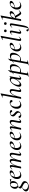

<svg xmlns="http://www.w3.org/2000/svg" viewBox="2830 -3640 1047 6836"><g transform="rotate(-90 3353.0 -222.5)"><path d="M108 281Q54 281 18 264.5Q-18 248 -33.5 221Q-49 194 -43 163Q-34 119 12.5 85Q59 51 120 18L127 26Q105 39 82.5 55Q60 71 44 90.5Q28 110 23 138Q19 170 34.5 196Q50 222 82 237Q114 252 157 252Q210 252 236 229Q262 206 263 175Q264 148 248.5 128Q233 108 208.5 93Q184 78 156.5 65Q129 52 105.5 38Q82 24 69.5 6.5Q57 -11 61 -34Q66 -57 86.5 -78Q107 -99 137 -123L147 -115Q136 -110 127.5 -97.5Q119 -85 117 -72Q114 -50 129 -34.5Q144 -19 168.5 -6Q193 7 221 21Q249 35 273.5 51.5Q298 68 311.5 91Q325 114 321 146Q317 184 286.5 214.5Q256 245 209.5 263Q163 281 108 281ZM152 -98Q112 -98 87 -118.5Q62 -139 53 -172.5Q44 -206 52 -246Q60 -288 85 -321Q110 -354 146 -373Q182 -392 222 -392Q264 -392 288.5 -372Q313 -352 321.5 -319Q330 -286 321 -246Q312 -201 285.5 -168Q259 -135 224 -116.5Q189 -98 152 -98ZM177 -118Q204 -118 227 -146.5Q250 -175 257 -224Q262 -256 258 -290Q254 -324 239.5 -348.5Q225 -373 198 -373Q170 -373 146.5 -342.5Q123 -312 117 -266Q111 -229 116.5 -195Q122 -161 137.5 -139.5Q153 -118 177 -118ZM260 -346 259 -353Q289 -372 324 -383Q359 -394 387 -394Q392 -394 392.5 -385Q393 -376 390.5 -365Q388 -354 385 -346Q382 -338 379 -340Q356 -354 322.5 -355.5Q289 -357 260 -346Z M527 12Q472 12 441 -16Q410 -44 400.5 -89Q391 -134 400 -185Q407 -223 428 -261Q449 -299 480 -330Q511 -361 550 -380Q589 -399 633 -399Q671 -399 689.5 -384.5Q708 -370 705 -345Q701 -321 677.5 -298Q654 -275 617 -257Q580 -239 534 -226Q488 -213 440 -208L442 -221Q517 -232 568 -256.5Q619 -281 627 -324Q633 -349 619.5 -360.5Q606 -372 586 -372Q556 -372 533 -351Q510 -330 495 -295Q480 -260 473 -218Q463 -164 471 -120.5Q479 -77 504 -51Q529 -25 571 -25Q594 -25 619.5 -32Q645 -39 669 -58Q671 -60 674.5 -56Q678 -52 676 -49Q638 -16 600.5 -2Q563 12 527 12Z M1265 9Q1237 9 1230 -14Q1223 -37 1232 -89L1261 -248Q1270 -302 1263 -328.5Q1256 -355 1231 -355Q1202 -355 1169.5 -315.5Q1137 -276 1107.5 -198.5Q1078 -121 1058 -9L1044 -10Q1064 -128 1098.5 -216Q1133 -304 1177 -351.5Q1221 -399 1269 -399Q1309 -399 1323.5 -368Q1338 -337 1325 -267L1293 -89Q1288 -59 1292.5 -46.5Q1297 -34 1308 -34Q1319 -34 1334.5 -46Q1350 -58 1370 -77Q1374 -81 1378 -77Q1382 -73 1378 -69Q1346 -32 1319 -11.5Q1292 9 1265 9ZM798 8Q782 8 777 6Q772 4 772 1Q772 -2 777.5 -24.5Q783 -47 787 -71L828 -297Q838 -353 812 -353Q801 -353 784 -341.5Q767 -330 746 -309Q743 -305 739 -309.5Q735 -314 738 -317Q773 -357 801.5 -376Q830 -395 857 -395Q884 -395 891.5 -373Q899 -351 890 -302L838 -9Q834 8 798 8ZM1019 8Q1003 8 998 6Q993 4 993 1Q993 -2 998.5 -26Q1004 -50 1008 -74L1041 -249Q1049 -303 1041.5 -329Q1034 -355 1010 -355Q981 -355 948 -314Q915 -273 886 -196Q857 -119 838 -9L823 -10Q843 -127 877.5 -214.5Q912 -302 956 -350.5Q1000 -399 1049 -399Q1087 -399 1102.5 -368.5Q1118 -338 1105 -268L1058 -9Q1056 8 1019 8Z M1559 12Q1504 12 1473 -16Q1442 -44 1432.5 -89Q1423 -134 1432 -185Q1439 -223 1460 -261Q1481 -299 1512 -330Q1543 -361 1582 -380Q1621 -399 1665 -399Q1703 -399 1721.5 -384.5Q1740 -370 1737 -345Q1733 -321 1709.5 -298Q1686 -275 1649 -257Q1612 -239 1566 -226Q1520 -213 1472 -208L1474 -221Q1549 -232 1600 -256.5Q1651 -281 1659 -324Q1665 -349 1651.5 -360.5Q1638 -372 1618 -372Q1588 -372 1565 -351Q1542 -330 1527 -295Q1512 -260 1505 -218Q1495 -164 1503 -120.5Q1511 -77 1536 -51Q1561 -25 1603 -25Q1626 -25 1651.5 -32Q1677 -39 1701 -58Q1703 -60 1706.5 -56Q1710 -52 1708 -49Q1670 -16 1632.5 -2Q1595 12 1559 12Z M1906 12Q1851 12 1820 -16Q1789 -44 1779.5 -89Q1770 -134 1779 -185Q1786 -223 1807 -261Q1828 -299 1859 -330Q1890 -361 1929 -380Q1968 -399 2012 -399Q2050 -399 2068.5 -384.5Q2087 -370 2084 -345Q2080 -321 2056.5 -298Q2033 -275 1996 -257Q1959 -239 1913 -226Q1867 -213 1819 -208L1821 -221Q1896 -232 1947 -256.5Q1998 -281 2006 -324Q2012 -349 1998.5 -360.5Q1985 -372 1965 -372Q1935 -372 1912 -351Q1889 -330 1874 -295Q1859 -260 1852 -218Q1842 -164 1850 -120.5Q1858 -77 1883 -51Q1908 -25 1950 -25Q1973 -25 1998.5 -32Q2024 -39 2048 -58Q2050 -60 2053.5 -56Q2057 -52 2055 -49Q2017 -16 1979.5 -2Q1942 12 1906 12Z M2433 9Q2405 9 2398 -14Q2391 -37 2400 -89L2429 -248Q2451 -355 2396 -355Q2365 -355 2331 -314.5Q2297 -274 2267 -197Q2237 -120 2217 -9L2203 -10Q2224 -127 2258.5 -214.5Q2293 -302 2338.5 -350.5Q2384 -399 2434 -399Q2477 -399 2492 -368Q2507 -337 2494 -267L2461 -89Q2456 -59 2461 -46.5Q2466 -34 2477 -34Q2488 -34 2503.5 -46Q2519 -58 2539 -77Q2542 -81 2546 -77Q2550 -73 2547 -69Q2515 -32 2488 -11.5Q2461 9 2433 9ZM2178 8Q2162 8 2156.5 6Q2151 4 2151 1Q2151 -2 2156.5 -25Q2162 -48 2166 -74L2207 -297Q2217 -353 2191 -353Q2180 -353 2163 -341.5Q2146 -330 2125 -309Q2122 -305 2118 -309.5Q2114 -314 2117 -317Q2152 -357 2180.5 -376Q2209 -395 2236 -395Q2263 -395 2270.5 -373Q2278 -351 2269 -302L2217 -9Q2214 8 2178 8Z M2667 11Q2627 11 2598 -8Q2569 -27 2573 -54Q2575 -70 2585.5 -78Q2596 -86 2608 -86Q2623 -86 2631 -75Q2639 -64 2646.5 -50.5Q2654 -37 2666.5 -26Q2679 -15 2703 -15Q2727 -15 2741 -28.5Q2755 -42 2758 -69Q2763 -100 2749 -122.5Q2735 -145 2712.5 -163.5Q2690 -182 2668 -200.5Q2646 -219 2633.5 -242Q2621 -265 2627 -297Q2632 -326 2652.5 -348.5Q2673 -371 2702.5 -383.5Q2732 -396 2765 -396Q2804 -396 2829 -381Q2854 -366 2851 -343Q2848 -327 2837 -319Q2826 -311 2816 -311Q2798 -311 2789.5 -320.5Q2781 -330 2774.5 -342Q2768 -354 2757.5 -363Q2747 -372 2726 -372Q2708 -372 2695 -362Q2682 -352 2680 -335Q2675 -306 2688.5 -284Q2702 -262 2724.5 -243Q2747 -224 2769.5 -204.5Q2792 -185 2805 -161Q2818 -137 2813 -105Q2808 -77 2788 -50Q2768 -23 2737 -6Q2706 11 2667 11Z M3028 13Q2984 13 2956.5 -6.5Q2929 -26 2914.5 -57.5Q2900 -89 2897.5 -127Q2895 -165 2903 -202Q2915 -264 2950 -308Q2985 -352 3030.5 -375.5Q3076 -399 3120 -399Q3144 -399 3165 -392Q3186 -385 3198.5 -371Q3211 -357 3209 -337Q3208 -322 3198 -311.5Q3188 -301 3170 -301Q3152 -301 3143 -312Q3134 -323 3130 -337Q3126 -350 3116 -362.5Q3106 -375 3082 -375Q3054 -375 3032 -356.5Q3010 -338 2996 -306Q2982 -274 2974 -234Q2965 -179 2971.5 -131.5Q2978 -84 3003.5 -55Q3029 -26 3076 -26Q3105 -26 3131 -39Q3157 -52 3176 -67Q3179 -69 3183 -65Q3187 -61 3184 -58Q3145 -21 3105 -4Q3065 13 3028 13Z M3278 8Q3262 8 3256.5 6Q3251 4 3251 1Q3251 -2 3256.5 -25Q3262 -48 3266 -74L3366 -610Q3373 -649 3359 -658.5Q3345 -668 3301 -646Q3297 -645 3294.5 -651Q3292 -657 3296 -658L3433 -725Q3438 -727 3442 -723Q3446 -719 3445 -717L3317 -9Q3314 8 3278 8ZM3533 9Q3505 9 3498 -14Q3491 -37 3500 -89L3529 -248Q3539 -302 3531 -328.5Q3523 -355 3496 -355Q3465 -355 3431 -314.5Q3397 -274 3367 -197Q3337 -120 3317 -9L3303 -10Q3324 -127 3359 -214.5Q3394 -302 3439 -350.5Q3484 -399 3534 -399Q3577 -399 3591.5 -368Q3606 -337 3594 -267L3561 -89Q3556 -59 3560.5 -46.5Q3565 -34 3576 -34Q3588 -34 3603.5 -46Q3619 -58 3639 -77Q3642 -81 3646.5 -77Q3651 -73 3647 -69Q3615 -32 3588 -11.5Q3561 9 3533 9Z M3745 13Q3712 13 3694.5 -11Q3677 -35 3684 -91Q3692 -144 3719 -198Q3746 -252 3784.5 -298Q3823 -344 3867 -371.5Q3911 -399 3951 -399Q3970 -399 3989 -392Q4008 -385 4021.5 -369.5Q4035 -354 4037 -328L3989 -357Q4003 -359 4020 -373.5Q4037 -388 4045 -407Q4047 -410 4052.5 -408.5Q4058 -407 4057 -405L3999 -89Q3989 -34 4012 -34Q4023 -34 4039.5 -46Q4056 -58 4075 -77Q4078 -80 4082 -76Q4086 -72 4083 -69Q4051 -32 4024 -11.5Q3997 9 3971 9Q3944 9 3936 -13.5Q3928 -36 3937 -89L3961 -229L3979 -246Q3952 -168 3912.5 -109.5Q3873 -51 3829.5 -19Q3786 13 3745 13ZM3790 -44Q3817 -44 3845 -64.5Q3873 -85 3898.5 -119Q3924 -153 3942.5 -193Q3961 -233 3968 -269Q3976 -309 3961.5 -334.5Q3947 -360 3912 -359Q3879 -359 3846 -331Q3813 -303 3787 -255.5Q3761 -208 3752 -147Q3744 -93 3754 -68.5Q3764 -44 3790 -44Z M4041 275Q4037 276 4036 270Q4035 264 4039 263Q4060 259 4070.5 252.5Q4081 246 4087 230.5Q4093 215 4098 185L4200 -386Q4200 -389 4208.5 -395Q4217 -401 4229 -410.5Q4241 -420 4250.5 -433Q4260 -446 4264 -461Q4265 -465 4270.5 -464Q4276 -463 4275 -459L4162 178Q4155 218 4166 229.5Q4177 241 4216 236Q4220 235 4222 240.5Q4224 246 4219 247ZM4246 1Q4213 1 4192.5 -2Q4172 -5 4158 -8L4168 -63Q4188 -49 4213.5 -38.5Q4239 -28 4277 -28Q4318 -28 4346.5 -53Q4375 -78 4392.5 -121.5Q4410 -165 4416 -220Q4421 -254 4416.5 -284Q4412 -314 4393.5 -333.5Q4375 -353 4336 -353Q4290 -353 4243.5 -328Q4197 -303 4136 -257Q4133 -255 4129 -259.5Q4125 -264 4129 -267Q4190 -320 4256.5 -356.5Q4323 -393 4386 -393Q4443 -393 4468 -357Q4493 -321 4483 -253Q4476 -202 4453 -156Q4430 -110 4397 -74.5Q4364 -39 4325 -19Q4286 1 4246 1Z M4447 275Q4443 276 4442 270Q4441 264 4445 263Q4466 259 4476.5 252.5Q4487 246 4493 230.5Q4499 215 4504 185L4606 -386Q4606 -389 4614.5 -395Q4623 -401 4635 -410.5Q4647 -420 4656.5 -433Q4666 -446 4670 -461Q4671 -465 4676.5 -464Q4682 -463 4681 -459L4568 178Q4561 218 4572 229.5Q4583 241 4622 236Q4626 235 4628 240.5Q4630 246 4625 247ZM4652 1Q4619 1 4598.5 -2Q4578 -5 4564 -8L4574 -63Q4594 -49 4619.5 -38.5Q4645 -28 4683 -28Q4724 -28 4752.5 -53Q4781 -78 4798.5 -121.5Q4816 -165 4822 -220Q4827 -254 4822.5 -284Q4818 -314 4799.5 -333.5Q4781 -353 4742 -353Q4696 -353 4649.5 -328Q4603 -303 4542 -257Q4539 -255 4535 -259.5Q4531 -264 4535 -267Q4596 -320 4662.5 -356.5Q4729 -393 4792 -393Q4849 -393 4874 -357Q4899 -321 4889 -253Q4882 -202 4859 -156Q4836 -110 4803 -74.5Q4770 -39 4731 -19Q4692 1 4652 1Z M5070 12Q5015 12 4984 -16Q4953 -44 4943.5 -89Q4934 -134 4943 -185Q4950 -223 4971 -261Q4992 -299 5023 -330Q5054 -361 5093 -380Q5132 -399 5176 -399Q5214 -399 5232.5 -384.5Q5251 -370 5248 -345Q5244 -321 5220.5 -298Q5197 -275 5160 -257Q5123 -239 5077 -226Q5031 -213 4983 -208L4985 -221Q5060 -232 5111 -256.5Q5162 -281 5170 -324Q5176 -349 5162.5 -360.5Q5149 -372 5129 -372Q5099 -372 5076 -351Q5053 -330 5038 -295Q5023 -260 5016 -218Q5006 -164 5014 -120.5Q5022 -77 5047 -51Q5072 -25 5114 -25Q5137 -25 5162.5 -32Q5188 -39 5212 -58Q5214 -60 5217.5 -56Q5221 -52 5219 -49Q5181 -16 5143.5 -2Q5106 12 5070 12Z M5352 9Q5323 9 5316 -14Q5309 -37 5318 -89L5415 -610Q5422 -649 5408.5 -658.5Q5395 -668 5351 -646Q5347 -645 5344.5 -651Q5342 -657 5346 -658L5483 -725Q5488 -727 5492 -723Q5496 -719 5495 -717L5380 -89Q5374 -59 5379 -46.5Q5384 -34 5395 -34Q5406 -34 5421.5 -46Q5437 -58 5457 -77Q5461 -81 5465 -77Q5469 -73 5465 -69Q5433 -32 5406 -11.5Q5379 9 5352 9Z M5608 9Q5581 9 5572.5 -13.5Q5564 -36 5575 -89L5616 -297Q5627 -353 5599 -353Q5588 -353 5571 -341.5Q5554 -330 5534 -309Q5531 -305 5526.5 -309.5Q5522 -314 5526 -317Q5561 -357 5589 -376Q5617 -395 5643 -395Q5671 -395 5679 -373Q5687 -351 5677 -302L5636 -89Q5630 -59 5635 -46.5Q5640 -34 5651 -34Q5662 -34 5678.5 -45.5Q5695 -57 5714 -76Q5718 -80 5722 -75.5Q5726 -71 5722 -68Q5690 -30 5662.5 -10.5Q5635 9 5608 9ZM5672 -509Q5650 -509 5637.5 -521Q5625 -533 5625 -556Q5625 -577 5637.5 -589Q5650 -601 5672 -601Q5695 -601 5707 -589Q5719 -577 5719 -556Q5719 -509 5672 -509Z M5725 275Q5688 275 5670 260.5Q5652 246 5655 227Q5657 211 5668 202.5Q5679 194 5692 194Q5709 194 5715.5 203.5Q5722 213 5724 226Q5726 239 5730.5 248.5Q5735 258 5746 258Q5760 258 5769 240Q5778 222 5787.5 178Q5797 134 5811 56L5872 -297Q5882 -353 5856 -353Q5832 -353 5790 -309Q5787 -305 5783 -309.5Q5779 -314 5782 -317Q5817 -357 5845.5 -376Q5874 -395 5901 -395Q5928 -395 5935.5 -373Q5943 -351 5934 -302L5876 33Q5860 125 5841 178Q5822 231 5794.5 253Q5767 275 5725 275ZM5932 -509Q5910 -509 5897.5 -521Q5885 -533 5885 -556Q5885 -577 5897.5 -589Q5910 -601 5932 -601Q5955 -601 5967 -589Q5979 -577 5979 -556Q5979 -509 5932 -509Z M6051 8Q6035 8 6029.5 6Q6024 4 6024 1Q6024 -2 6029.5 -25Q6035 -48 6039 -74L6139 -610Q6146 -649 6132 -658.5Q6118 -668 6074 -646Q6070 -645 6067.5 -651Q6065 -657 6069 -658L6206 -725Q6210 -727 6214.5 -723.5Q6219 -720 6218 -717L6126 -207L6090 -9Q6087 8 6051 8ZM6299 9Q6276 9 6258 -5.5Q6240 -20 6217 -58L6159 -157Q6148 -176 6138.5 -180.5Q6129 -185 6105 -179L6201 -213L6270 -95Q6291 -60 6305.5 -49.5Q6320 -39 6334 -39Q6345 -39 6361 -48Q6377 -57 6396 -75Q6400 -79 6404 -74.5Q6408 -70 6405 -67Q6338 9 6299 9ZM6105 -179V-194Q6169 -208 6208.5 -224.5Q6248 -241 6268.5 -263.5Q6289 -286 6294 -318Q6298 -340 6290 -352.5Q6282 -365 6265 -365Q6218 -365 6180 -322Q6142 -279 6126 -207L6093 -243Q6117 -288 6152.5 -323Q6188 -358 6230.5 -378.5Q6273 -399 6316 -399Q6344 -399 6356.5 -388.5Q6369 -378 6372.5 -364Q6376 -350 6374 -339Q6369 -308 6334.5 -277Q6300 -246 6241.5 -221Q6183 -196 6105 -179Z M6561 12Q6506 12 6475 -16Q6444 -44 6434.5 -89Q6425 -134 6434 -185Q6441 -223 6462 -261Q6483 -299 6514 -330Q6545 -361 6584 -380Q6623 -399 6667 -399Q6705 -399 6723.5 -384.5Q6742 -370 6739 -345Q6735 -321 6711.5 -298Q6688 -275 6651 -257Q6614 -239 6568 -226Q6522 -213 6474 -208L6476 -221Q6551 -232 6602 -256.5Q6653 -281 6661 -324Q6667 -349 6653.5 -360.5Q6640 -372 6620 -372Q6590 -372 6567 -351Q6544 -330 6529 -295Q6514 -260 6507 -218Q6497 -164 6505 -120.5Q6513 -77 6538 -51Q6563 -25 6605 -25Q6628 -25 6653.5 -32Q6679 -39 6703 -58Q6705 -60 6708.5 -56Q6712 -52 6710 -49Q6672 -16 6634.5 -2Q6597 12 6561 12Z"/></g></svg>

Font: Cormorant Light Medium
Style: Italic
Weight: 500
Italic angle: -10°
Version: Version 4.000